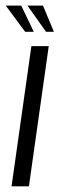

<svg xmlns="http://www.w3.org/2000/svg" viewBox="-23 -658 210 678"><path d="M17.8 0 87.8 -495H149.1L79.1 0ZM167.3 -545.7H139.6L74 -638.2H128.8ZM96.3 -545.7H65.8L-2.7 -638.2H52Z"/></svg>

Font: Alumni Sans Thin
Style: Italic
Weight: 100
Italic angle: -8°
Designer: Robert E. Leuschke
Foundry: Robert E. Leuschke
Version: Version 1.016